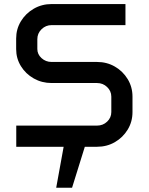

<svg xmlns="http://www.w3.org/2000/svg" viewBox="-20 -714 723 934"><path d="M58.6 -526.4Q58.6 -572.8 81.8 -610.8Q105 -648.9 144.3 -671.6Q183.6 -694.3 231 -694.3H590.3V-591.8H231Q202.6 -591.8 182.1 -571.8Q161.6 -551.8 161.6 -523.4V-475.6Q161.6 -449.7 182.1 -431.2Q202.6 -412.6 231 -412.6H452.1Q500 -412.6 539.1 -389.9Q578.1 -367.2 601.3 -328.9Q624.5 -290.5 624.5 -244.1V-168.5Q624.5 -122.1 601.3 -83.7Q578.1 -45.4 539.1 -22.7Q500 0 452.1 0H392.6L330.6 199.2H253.4L289.6 0H59.1V-103H452.1Q481 -103 501.2 -122.3Q521.5 -141.6 521.5 -168.9V-243.7Q521.5 -271 501.2 -290.5Q481 -310.1 452.1 -310.1H231Q183.6 -310.1 144.3 -332.3Q105 -354.5 81.8 -392.1Q58.6 -429.7 58.6 -475.1Z"/></svg>

Font: Anta
Style: Regular
Weight: 400
Designer: Sergej Lebedev
Foundry: Sergej Lebedev
Version: Version 1.000; ttfautohint (v1.8.4.7-5d5b)